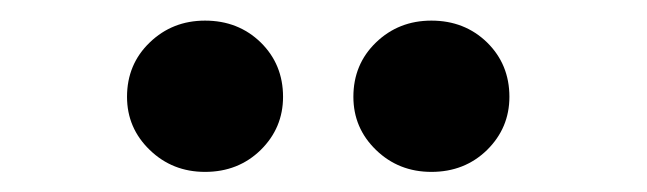

<svg xmlns="http://www.w3.org/2000/svg" viewBox="-20 -763 640 190"><path d="M406.9 -592.9Q374.5 -592.9 352.1 -614.6Q329.7 -636.3 329.7 -667.2Q329.7 -699.4 352.1 -721Q374.5 -742.6 406.9 -742.6Q439.8 -742.6 462 -721Q484.1 -699.3 484.1 -667.2Q484.1 -636.4 462 -614.6Q439.8 -592.9 406.9 -592.9ZM182.9 -592.9Q150.6 -592.9 128.2 -614.6Q105.7 -636.3 105.7 -667.2Q105.7 -699.4 128.2 -721Q150.6 -742.6 182.9 -742.6Q215.8 -742.6 238 -721Q260.1 -699.3 260.1 -667.2Q260.1 -636.4 238 -614.6Q215.8 -592.9 182.9 -592.9Z"/></svg>

Font: Wix Madefor Display
Style: Regular
Weight: 400
Designer: Dalton Maag Ltd
Foundry: Dalton Maag Ltd
Version: Version 3.100